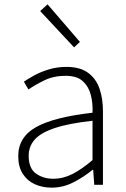

<svg xmlns="http://www.w3.org/2000/svg" viewBox="-20 -851 582 884"><path d="M218 13Q176 13 141 -2.5Q106 -18 85 -50.5Q64 -83 64 -132Q64 -220 146.5 -266Q229 -312 406 -332Q408 -374 398.5 -412.5Q389 -451 362 -476.5Q335 -502 282 -502Q227 -502 183 -480.5Q139 -459 111 -439L90 -475Q109 -488 138 -504Q167 -520 205 -531.5Q243 -543 286 -543Q349 -543 386 -515.5Q423 -488 438.5 -442Q454 -396 454 -340V0H414L409 -69H406Q366 -36 318 -11.5Q270 13 218 13ZM225 -28Q271 -28 314 -50Q357 -72 406 -114V-295Q297 -283 232.5 -261.5Q168 -240 140 -208.5Q112 -177 112 -134Q112 -76 145.5 -52Q179 -28 225 -28ZM321 -633 165 -800 199 -831 348 -658Z"/></svg>

Font: Noto Sans SC ExtraLight
Style: Regular
Weight: 250
Designer: Ryoko NISHIZUKA 西塚涼子 (kana, bopomofo & ideographs); Paul D. Hunt (Latin, Greek & Cyrillic); Sandoll Communications 산돌커뮤니
Foundry: Adobe
Version: Version 2.004-H2;hotconv 1.0.118;makeotfexe 2.5.65603